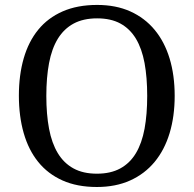

<svg xmlns="http://www.w3.org/2000/svg" viewBox="-20 -745 782 775"><path d="M685.1 -357.9Q685.1 -275.4 664.6 -207.5Q644 -139.6 604 -91.3Q564 -43 505.4 -16.6Q446.8 9.8 371.1 9.8Q291.5 9.8 232.4 -16.6Q173.3 -43 134.3 -91.3Q95.2 -139.6 75.7 -207.8Q56.2 -275.9 56.2 -358.9Q56.2 -441.9 75.7 -509.5Q95.2 -577.1 134.3 -625Q173.3 -672.9 232.9 -699Q292.5 -725.1 372.1 -725.1Q447.8 -725.1 505.9 -699Q564 -672.9 604 -624.8Q644 -576.7 664.6 -509Q685.1 -441.4 685.1 -357.9ZM167 -357.9Q167 -283.7 178 -225.3Q189 -167 213.4 -126.7Q237.8 -86.4 276.6 -65.2Q315.4 -43.9 371.1 -43.9Q426.8 -43.9 465.6 -65.2Q504.4 -86.4 528.6 -126.7Q552.7 -167 563.5 -225.3Q574.2 -283.7 574.2 -357.9Q574.2 -432.1 563.5 -490.5Q552.7 -548.8 528.6 -588.9Q504.4 -628.9 466.1 -649.9Q427.7 -670.9 372.1 -670.9Q316.4 -670.9 277.3 -649.9Q238.3 -628.9 213.6 -588.9Q189 -548.8 178 -490.5Q167 -432.1 167 -357.9Z"/></svg>

Font: Droid Serif
Style: Regular
Weight: 400
Designer: Monotype Design team
Foundry: Monotype Imaging Inc.
Version: Version 1.03